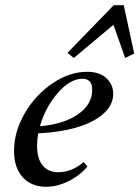

<svg xmlns="http://www.w3.org/2000/svg" viewBox="-20 -697 529 728"><path d="M259.8 -477.1 235.8 -496.6 411.1 -677.2H449.2L488.8 -494.1L454.6 -477.1L410.2 -603ZM154.3 11.2Q99.1 11.2 66.2 -24.9Q33.2 -61 33.2 -125Q33.2 -197.3 73.7 -267.3Q114.3 -337.4 179.2 -381.1Q244.1 -424.8 310.5 -424.8Q357.4 -424.8 383.3 -400.6Q409.2 -376.5 409.2 -341.3Q409.2 -298.8 372.3 -265.9Q335.4 -232.9 271.5 -214.1Q207.5 -195.3 125 -191.4Q120.6 -168 120.6 -145Q120.6 -94.7 142.1 -69.3Q163.6 -43.9 199.7 -43.9Q252.4 -43.9 297.4 -82.5L311.5 -65.4Q281.2 -30.3 238.8 -9.5Q196.3 11.2 154.3 11.2ZM293 -398.4Q245.6 -398.4 199 -344.5Q152.3 -290.5 131.3 -218.3Q222.2 -226.1 275.9 -263.7Q329.6 -301.3 329.6 -356.4Q329.6 -398.4 293 -398.4Z"/></svg>

Font: Elstob 18pt Medium
Style: Italic
Weight: 500
Italic angle: -20°
Designer: Peter S. Baker
Version: Version 1.015